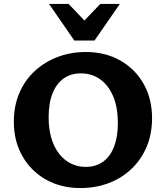

<svg xmlns="http://www.w3.org/2000/svg" viewBox="-20 -936 839 971"><path d="M387 15Q289 15 213 -27.5Q137 -70 93.5 -146Q50 -222 50 -320Q50 -401 78 -466Q106 -531 156 -577Q206 -623 272 -648Q338 -673 414 -673Q512 -673 587.5 -630.5Q663 -588 706 -512.5Q749 -437 749 -338Q749 -257 721 -192Q693 -127 643.5 -80.5Q594 -34 528.5 -9.5Q463 15 387 15ZM413 -92Q465 -92 501.5 -118.5Q538 -145 557 -194.5Q576 -244 576 -312Q576 -395 551.5 -451Q527 -507 485 -536Q443 -565 389 -565Q339 -565 302.5 -539.5Q266 -514 246 -464.5Q226 -415 226 -344Q226 -263 251 -206.5Q276 -150 318.5 -121Q361 -92 413 -92ZM356 -731 383 -807 487 -916H586L458 -731ZM356 -731 228 -916H327L432 -806L458 -731Z"/></svg>

Font: Ysabeau ExtraBold
Style: Regular
Weight: 800
Designer: Christian Thalmann (Catharsis Fonts)
Version: Version 2.002